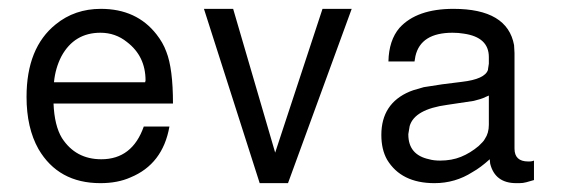

<svg xmlns="http://www.w3.org/2000/svg" viewBox="-20 -430 1267 434"><path d="M101 -196Q103 -146 120 -118Q151 -70 209 -70Q279 -70 305 -144H363Q348 -59 275 -29Q246 -16 207 -16Q112 -16 67 -93Q40 -141 40 -211Q40 -322 106 -375Q149 -410 208 -410Q289 -410 334 -352Q341 -343 346.5 -333.5Q352 -324 356 -313Q371 -275 371 -196ZM308 -244 309 -248Q309 -303 267 -335Q241 -356 207 -356Q148 -356 119 -303Q105 -276 102 -244Z M631 -16H567L441 -410H507L602 -85L709 -410H775Z M1187 -67V-23Q1177 -20 1169.5 -18Q1162 -16 1154 -16H1147Q1099 -16 1088 -60L1087 -70Q1066 -51 1048 -41Q1009 -16 962 -16Q887 -16 855 -69Q842 -92 842 -125Q842 -196 906 -223L914 -226L938 -233L951 -235Q962 -237 980 -239.5Q998 -242 1024 -245Q1076 -251 1083 -272V-273L1085 -286V-301Q1085 -346 1028 -354Q1022 -355 1016 -355.5Q1010 -356 1003 -356Q931 -356 919 -303L917 -291H858Q859 -339 883 -367Q922 -410 1005 -410Q1127 -410 1142 -328Q1142 -324 1142.5 -319.5Q1143 -315 1143 -310V-94Q1143 -65 1174 -65H1176Q1181 -65 1184 -66ZM1085 -214 1078 -211Q1072 -208 1065.5 -206Q1059 -204 1051 -202L991 -193Q917 -183 906 -145L903 -127V-126Q903 -80 950 -70Q960 -67 975 -67Q1001 -67 1022 -75.5Q1043 -84 1062 -100Q1067 -105 1070.5 -108.5Q1074 -112 1076 -116Q1085 -129 1085 -148Z"/></svg>

Font: Ekushey Sumon
Style: Regular
Weight: 400
Designer: Al Mamun Sumon
Foundry: Al Mamun Sumon
Version: Version 1.0